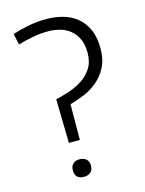

<svg xmlns="http://www.w3.org/2000/svg" viewBox="-114 -820 670 889"><g transform="rotate(-15 221.0 -375.5)"><path d="M149 -188 145 -380Q176 -387 210.5 -398.5Q245 -410 274 -429Q303 -448 322 -477.5Q341 -507 341 -551Q341 -592 327.5 -619.5Q314 -647 292.5 -663.5Q271 -680 244 -687Q217 -694 189 -694Q151 -694 115 -687Q79 -680 44 -670L33 -723Q69 -735 110.5 -743Q152 -751 197 -751Q236 -751 273.5 -741Q311 -731 340 -708Q369 -685 386.5 -647.5Q404 -610 404 -555Q404 -502 385 -465.5Q366 -429 337 -404.5Q308 -380 272.5 -365Q237 -350 203 -341L202 -188V-170H149ZM177 0Q134 0 134 -42Q134 -62 145.5 -73Q157 -84 177 -84Q197 -84 209 -73Q221 -62 221 -42Q221 -22 209 -11Q197 0 177 0Z"/></g></svg>

Font: Encode Sans Normal
Style: Light
Weight: 300
Designer: Pablo Impallari, Andres Torresi
Foundry: Pablo Impallari, Andres Torresi
Version: Version 1.000; ttfautohint (v1.00) -l 8 -r 50 -G 200 -x 14 -